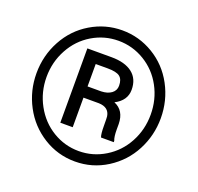

<svg xmlns="http://www.w3.org/2000/svg" viewBox="-129 -879 1064 1030"><g transform="rotate(20 402.5 -363.5)"><path d="M44.9 -364.3Q44.9 -465.3 91.8 -552Q138.7 -638.7 221.4 -688.2Q304.2 -737.8 400.1 -737.8Q496.1 -737.8 578.6 -688.2Q661.1 -638.7 707.8 -552Q754.4 -465.3 754.4 -364.3Q754.4 -266.1 709.5 -180.2Q664.6 -94.2 581.8 -41.7Q499 10.7 399.9 10.7Q301.3 10.7 218.8 -41Q136.2 -92.8 90.6 -179Q44.9 -265.1 44.9 -364.3ZM102.5 -364.3Q102.5 -278.3 142.6 -205.1Q182.6 -131.8 251.2 -90.3Q319.8 -48.8 399.9 -48.8Q480.5 -48.8 549.6 -91.1Q618.7 -133.3 657.7 -205.8Q696.8 -278.3 696.8 -364.3Q696.8 -450.2 657.7 -522.5Q618.7 -594.7 549.6 -636.5Q480.5 -678.2 399.9 -678.2Q319.8 -678.2 251 -637Q182.1 -595.7 142.3 -522.7Q102.5 -449.7 102.5 -364.3ZM326.7 -327.1V-158.2H255.9V-582.5H394Q470.7 -582.5 512.9 -549.8Q555.2 -517.1 555.2 -454.6Q555.2 -393.1 491.2 -360.4Q551.8 -335.4 552.7 -258.3V-228Q552.7 -185.1 561 -166V-158.2H488.3Q481.4 -175.8 481.4 -222.2Q481.4 -268.6 480 -276.9Q472.2 -325.2 414.6 -327.1ZM326.7 -391.1H404.3Q440.4 -392.1 462.4 -408.4Q484.4 -424.8 484.4 -452.1Q484.4 -488.3 464.8 -503.7Q445.3 -519 395.5 -519H326.7Z"/></g></svg>

Font: Hopone
Style: Regular
Weight: 400
Foundry: SIL International (SIL)
Version: Version 1.00 September 3, 2015, initial release